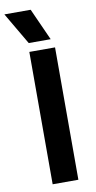

<svg xmlns="http://www.w3.org/2000/svg" viewBox="-124 -957 501 1000"><g transform="rotate(-10 126.0 -457.5)"><path d="M70 -700H206V0H70ZM-24 -915H115L191 -746H75Z"/></g></svg>

Font: Chakra Petch
Style: Bold
Weight: 700
Designer: Katatrad Aksorn Co.,Ltd.
Foundry: Cadson Demak Co.,Ltd.
Version: Version 1.000; ttfautohint (v1.6)